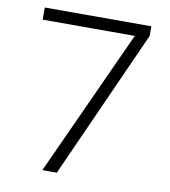

<svg xmlns="http://www.w3.org/2000/svg" viewBox="-79 -758 729 825"><g transform="rotate(10 286.0 -345.0)"><path d="M161 0H224L515 -648V-690H50V-637H452Z"/></g></svg>

Font: Noto Sans Kannada Light
Style: Regular
Weight: 300
Designer: Jelle Bosma - Monotype Design Team
Foundry: Monotype Imaging Inc.
Version: Version 2.005